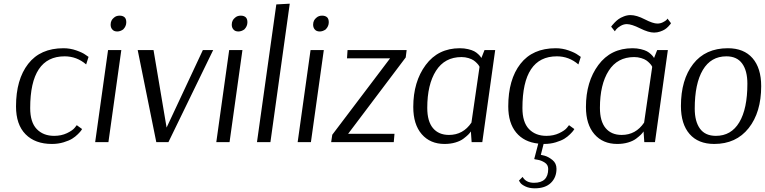

<svg xmlns="http://www.w3.org/2000/svg" viewBox="-20 -772 4155 1043"><path d="M448 -422Q397 -466 331 -466Q144 -466 144 -185Q144 -108 179.5 -71Q215 -34 274 -34Q313 -34 343.5 -48.5Q374 -63 386 -78L397 -92L426 -71Q424 -68 420.5 -62.5Q417 -57 403 -43Q389 -29 372 -18.5Q355 -8 325.5 1Q296 10 262 10Q171 10 119 -42.5Q67 -95 67 -194Q67 -340 133 -425Q199 -510 325 -510Q361 -510 395 -498Q429 -486 445 -474L461 -463Z M599 -676Q611 -687 630 -687Q648 -687 658 -677Q666 -668 666 -651Q666 -629 649 -612Q633 -601 617 -601Q599 -601 590 -612Q581 -622 581 -638Q581 -662 599 -676ZM569 0H497L567 -500H639Z M728 -500H814L885 -79L1082 -500H1138L895 0H829Z M1257 -676Q1269 -687 1288 -687Q1306 -687 1316 -677Q1324 -668 1324 -651Q1324 -629 1307 -612Q1291 -601 1275 -601Q1257 -601 1248 -612Q1239 -622 1239 -638Q1239 -662 1257 -676ZM1227 0H1155L1225 -500H1297Z M1449 0H1376L1481 -748L1554 -752Z M1699 -676Q1711 -687 1730 -687Q1748 -687 1758 -677Q1766 -668 1766 -651Q1766 -629 1749 -612Q1733 -601 1717 -601Q1699 -601 1690 -612Q1681 -622 1681 -638Q1681 -662 1699 -676ZM1669 0H1597L1667 -500H1739Z M2184 -460 1871 -45H2123L2119 0H1779L1785 -40L2099 -455H1865L1868 -500H2189Z M2600 0H2542L2538 -58Q2532 -49 2523.5 -40.5Q2515 -32 2498 -19Q2481 -6 2454 2Q2427 10 2395 10Q2317 10 2271 -43Q2225 -96 2225 -191Q2225 -328 2292.5 -419Q2360 -510 2478 -510Q2502 -510 2523 -505Q2544 -500 2556 -493.5Q2568 -487 2577.5 -478Q2587 -469 2590 -464.5Q2593 -460 2595 -457L2612 -500H2670ZM2419 -39Q2496 -39 2541 -106L2585 -409Q2584 -411 2581.5 -415.5Q2579 -420 2571 -428.5Q2563 -437 2553 -444Q2543 -451 2525 -456.5Q2507 -462 2487 -462Q2396 -462 2348.5 -387.5Q2301 -313 2301 -186Q2301 -113 2332 -76Q2363 -39 2419 -39Z M3122 -422Q3071 -466 3005 -466Q2818 -466 2818 -185Q2818 -108 2853.5 -71Q2889 -34 2948 -34Q2987 -34 3017.5 -48.5Q3048 -63 3060 -78L3071 -92L3100 -71Q3098 -68 3094.5 -62.5Q3091 -57 3077 -43Q3063 -29 3046 -18.5Q3029 -8 2999.5 1Q2970 10 2936 10H2933L2918 69L2939 74Q2960 80 2981.5 97.5Q3003 115 3003 145Q3003 192 2972.5 221.5Q2942 251 2885 251Q2855 251 2833.5 240.5Q2812 230 2806 220L2799 209L2819 189Q2837 221 2881 221Q2958 221 2958 146Q2958 123 2939 111Q2920 99 2901 96Q2882 93 2882 92L2904 8Q2827 0 2784 -52Q2741 -104 2741 -194Q2741 -340 2807 -425Q2873 -510 2999 -510Q3035 -510 3069 -498Q3103 -486 3119 -474L3135 -463Z M3625 -646Q3624 -644 3621.5 -640.5Q3619 -637 3610.5 -628Q3602 -619 3592 -612.5Q3582 -606 3566 -600.5Q3550 -595 3533 -595Q3503 -595 3457 -618Q3411 -641 3385 -641Q3368 -641 3351.5 -631.5Q3335 -622 3327 -612L3320 -602L3300 -627Q3302 -630 3305 -634Q3308 -638 3318.5 -649Q3329 -660 3340 -668Q3351 -676 3369 -683Q3387 -690 3405 -690Q3438 -690 3482.5 -667Q3527 -644 3551 -644Q3567 -644 3581 -651Q3595 -658 3601 -664L3606 -671ZM3538 0H3480L3476 -58Q3470 -49 3461.5 -40.5Q3453 -32 3436 -19Q3419 -6 3392 2Q3365 10 3333 10Q3255 10 3209 -43Q3163 -96 3163 -191Q3163 -328 3230.5 -419Q3298 -510 3416 -510Q3440 -510 3461 -505Q3482 -500 3494 -493.5Q3506 -487 3515.5 -478Q3525 -469 3528 -464.5Q3531 -460 3533 -457L3550 -500H3608ZM3357 -39Q3434 -39 3479 -106L3523 -409Q3522 -411 3519.5 -415.5Q3517 -420 3509 -428.5Q3501 -437 3491 -444Q3481 -451 3463 -456.5Q3445 -462 3425 -462Q3334 -462 3286.5 -387.5Q3239 -313 3239 -186Q3239 -113 3270 -76Q3301 -39 3357 -39Z M4115 -304Q4115 -162 4047 -76Q3979 10 3860 10Q3773 10 3726 -44Q3679 -98 3679 -196Q3679 -339 3745.5 -424.5Q3812 -510 3934 -510Q4021 -510 4068 -456Q4115 -402 4115 -304ZM3926 -466Q3842 -466 3798 -392Q3754 -318 3754 -182Q3754 -112 3782.5 -73Q3811 -34 3869 -34Q3952 -34 3996 -107.5Q4040 -181 4040 -317Q4040 -388 4011.5 -427Q3983 -466 3926 -466Z"/></svg>

Font: Arsenal
Style: Italic
Weight: 400
Italic angle: -9.10001°
Designer: Andrij Shevchenko
Foundry: Stairsfor
Version: Version 2.001;PS 002.001;hotconv 1.0.88;makeotf.lib2.5.64775